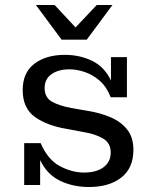

<svg xmlns="http://www.w3.org/2000/svg" viewBox="-20 -742 621 770"><path d="M227 -583 124 -722H199L283 -632L368 -722H431L328 -583ZM77 0V-168H143Q172 -101 220.5 -75.5Q269 -50 317 -50Q367 -50 395.5 -71.5Q424 -93 424 -130Q424 -169 392.5 -187Q361 -205 317 -212L248 -225Q169 -238 120 -273Q71 -308 71 -381Q71 -451 118 -486.5Q165 -522 240 -522Q300 -522 349.5 -498Q399 -474 425 -419V-513H489V-352H424Q407 -395 379 -419Q351 -443 319 -453.5Q287 -464 259 -464Q214 -464 186.5 -444.5Q159 -425 159 -389Q159 -351 188 -334.5Q217 -318 265 -309L334 -297Q383 -289 424 -271.5Q465 -254 490 -222.5Q515 -191 515 -141Q515 -68 466.5 -30Q418 8 337 8Q272 8 220 -17.5Q168 -43 141 -100V0Z"/></svg>

Font: Montagu Slab 16pt
Style: Regular
Weight: 400
Designer: Florian Karsten
Foundry: Florian Karsten
Version: Version 1.000; ttfautohint (v1.8.3)